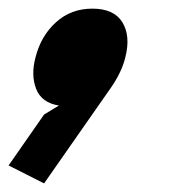

<svg xmlns="http://www.w3.org/2000/svg" viewBox="-67 -238 426 449"><path d="M226.1 -104Q217.8 -69.3 191.9 -32.2L36.1 190.9L-46.9 148.9L36.1 29.8L70.8 8.8Q30.3 2.4 17.6 -30Q4.9 -62.5 16.1 -104Q28.8 -154.3 64 -186Q99.1 -217.8 148.9 -217.8Q199.7 -217.8 219.2 -185.8Q238.8 -153.8 226.1 -104Z"/></svg>

Font: Sinkin Sans 900 X Black Italic
Style: Regular
Weight: 950
Italic angle: -112°
Designer: Keith Bates
Foundry: K-Type
Version: Sinkin Sans (version 1.0)  by Keith Bates   •   © 2014   www